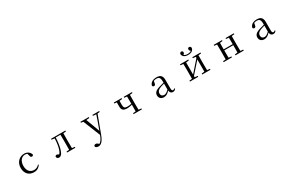

<svg xmlns="http://www.w3.org/2000/svg" viewBox="244 -2743 7511 4970"><g transform="rotate(-30 4000.0 -257.5)"><path d="M528 15C623 15 683 -25 728 -94L712 -107C667 -58 616 -35 556 -35C444 -35 366 -118 366 -262C366 -408 444 -499 546 -499C569 -499 591 -495 613 -486L634 -413C640 -378 656 -364 684 -364C706 -364 720 -375 726 -399C704 -479 630 -531 541 -531C403 -531 279 -430 279 -251C279 -84 381 15 528 15Z M1600 0H1767V-28L1686 -36C1685 -92 1684 -174 1684 -229V-288C1684 -342 1685 -424 1686 -480L1767 -489V-516H1337V-489L1424 -478C1420 -348 1403 -237 1372 -149C1356 -105 1339 -78 1315 -59C1295 -77 1279 -87 1258 -87C1235 -87 1218 -77 1209 -55C1209 -14 1236 10 1275 10C1329 10 1374 -30 1408 -139C1437 -230 1455 -349 1460 -486H1601L1603 -288V-229L1601 -36L1520 -28V0Z M2574 -488 2669 -480 2598 -274 2524 -70 2373 -479 2464 -488V-516H2216V-488L2282 -481L2487 29L2476 58C2445 138 2406 196 2356 225L2344 213C2321 191 2298 176 2272 176C2244 176 2219 189 2214 217C2218 251 2260 271 2304 271C2385 271 2451 206 2511 47L2708 -481L2776 -488V-516H2574Z M3509 -489 3589 -480 3591 -288V-264C3550 -253 3515 -249 3473 -249C3388 -249 3363 -276 3363 -360L3365 -480L3446 -489V-516H3213V-489L3284 -480L3283 -362C3283 -258 3321 -211 3447 -211C3496 -211 3542 -220 3591 -235L3589 -36L3508 -28V0H3756V-28L3675 -36L3673 -229V-288L3675 -480L3756 -489V-516H3509Z M4678 14C4717 14 4747 -2 4768 -37L4752 -52C4736 -34 4724 -28 4707 -28C4680 -28 4665 -45 4665 -108V-355C4665 -479 4609 -531 4493 -531C4380 -531 4306 -482 4286 -400C4292 -377 4307 -364 4330 -364C4355 -364 4372 -377 4378 -413L4393 -485C4420 -495 4445 -500 4471 -500C4550 -500 4585 -470 4585 -359V-318C4541 -308 4494 -295 4452 -282C4320 -244 4273 -193 4273 -115C4273 -32 4332 15 4411 15C4483 15 4528 -18 4587 -82C4595 -22 4623 14 4678 14ZM4585 -113C4522 -53 4486 -34 4446 -34C4390 -34 4353 -66 4353 -128C4353 -183 4386 -226 4470 -257C4504 -270 4544 -281 4585 -292Z M5501 -620C5606 -620 5667 -670 5668 -744C5661 -771 5643 -786 5617 -786C5592 -786 5573 -769 5573 -741C5573 -717 5587 -696 5611 -680C5582 -657 5545 -648 5501 -648C5458 -648 5420 -657 5391 -681C5415 -696 5429 -717 5429 -741C5429 -769 5410 -786 5384 -786C5360 -786 5342 -771 5333 -744C5335 -671 5396 -620 5501 -620ZM5560 -489 5644 -479V-447L5484 -266L5354 -119V-479L5440 -489V-516H5192V-489L5273 -480L5275 -288V-229L5273 -36L5192 -28V0H5440V-28L5354 -37V-73L5509 -249L5644 -402V-37L5560 -28V0H5805V-28L5724 -36L5722 -229V-288L5724 -480L5805 -489V-516H5560Z M6553 -489 6633 -480C6634 -426 6635 -346 6635 -287H6365L6367 -480L6447 -489V-516H6199V-489L6280 -480L6282 -288V-229L6280 -36L6199 -28V0H6447V-28L6367 -36C6366 -92 6365 -177 6365 -256H6635C6635 -177 6634 -92 6633 -36L6553 -28V0H6800V-28L6719 -36L6717 -229V-288L6719 -480L6800 -489V-516H6553Z M7678 14C7717 14 7747 -2 7768 -37L7752 -52C7736 -34 7724 -28 7707 -28C7680 -28 7665 -45 7665 -108V-355C7665 -479 7609 -531 7493 -531C7380 -531 7306 -482 7286 -400C7292 -377 7307 -364 7330 -364C7355 -364 7372 -377 7378 -413L7393 -485C7420 -495 7445 -500 7471 -500C7550 -500 7585 -470 7585 -359V-318C7541 -308 7494 -295 7452 -282C7320 -244 7273 -193 7273 -115C7273 -32 7332 15 7411 15C7483 15 7528 -18 7587 -82C7595 -22 7623 14 7678 14ZM7585 -113C7522 -53 7486 -34 7446 -34C7390 -34 7353 -66 7353 -128C7353 -183 7386 -226 7470 -257C7504 -270 7544 -281 7585 -292Z"/></g></svg>

Font: Harano Aji Mincho CN
Style: Regular
Weight: 400
Foundry: Masamichi Hosoda
Version: HaranoAjiMinchoCN-Regular version 20230610;ttx 4.39.4